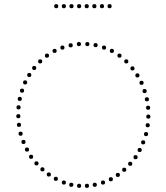

<svg xmlns="http://www.w3.org/2000/svg" viewBox="-20 -912 804 932"><path d="M253 -872Q243 -872 243 -882Q243 -892 253 -892Q263 -892 263 -882Q263 -872 253 -872ZM290 -872Q280 -872 280 -882Q280 -892 290 -892Q300 -892 300 -882Q300 -872 290 -872ZM327 -872Q317 -872 317 -882Q317 -892 327 -892Q337 -892 337 -882Q337 -872 327 -872ZM364 -872Q354 -872 354 -882Q354 -892 364 -892Q374 -892 374 -882Q374 -872 364 -872ZM401 -872Q391 -872 391 -882Q391 -892 401 -892Q411 -892 411 -882Q411 -872 401 -872ZM438 -872Q428 -872 428 -882Q428 -892 438 -892Q448 -892 448 -882Q448 -872 438 -872ZM475 -872Q465 -872 465 -882Q465 -892 475 -892Q485 -892 485 -882Q485 -872 475 -872ZM512 -872Q502 -872 502 -882Q502 -892 512 -892Q522 -892 522 -882Q522 -872 512 -872ZM404 -688Q394 -688 394 -698Q394 -708 404 -708Q414 -708 414 -698Q414 -688 404 -688ZM363 -688Q353 -688 353 -698Q353 -708 363 -708Q373 -708 373 -698Q373 -688 363 -688ZM323 -682Q313 -682 313 -692Q313 -702 323 -702Q333 -702 333 -692Q333 -682 323 -682ZM283 -671Q273 -671 273 -681Q273 -691 283 -691Q293 -691 293 -681Q293 -671 283 -671ZM245 -655Q235 -655 235 -665Q235 -675 245 -675Q255 -675 255 -665Q255 -655 245 -655ZM208 -632Q198 -632 198 -642Q198 -652 208 -652Q218 -652 218 -642Q218 -632 208 -632ZM175 -604Q165 -604 165 -614Q165 -624 175 -624Q185 -624 185 -614Q185 -604 175 -604ZM146 -572Q136 -572 136 -582Q136 -592 146 -592Q156 -592 156 -582Q156 -572 146 -572ZM122 -538Q112 -538 112 -548Q112 -558 122 -558Q132 -558 132 -548Q132 -538 122 -538ZM102 -502Q92 -502 92 -512Q92 -522 102 -522Q112 -522 112 -512Q112 -502 102 -502ZM87 -462Q77 -462 77 -472Q77 -482 87 -482Q97 -482 97 -472Q97 -462 87 -462ZM76 -422Q66 -422 66 -432Q66 -442 76 -442Q86 -442 86 -432Q86 -422 76 -422ZM70 -381Q60 -381 60 -391Q60 -401 70 -401Q80 -401 80 -391Q80 -381 70 -381ZM69 -338Q59 -338 59 -348Q59 -358 69 -358Q79 -358 79 -348Q79 -338 69 -338ZM72 -296Q62 -296 62 -306Q62 -316 72 -316Q82 -316 82 -306Q82 -296 72 -296ZM80 -253Q70 -253 70 -263Q70 -273 80 -273Q90 -273 90 -263Q90 -253 80 -253ZM94 -213Q84 -213 84 -223Q84 -233 94 -233Q104 -233 104 -223Q104 -213 94 -213ZM111 -176Q101 -176 101 -186Q101 -196 111 -196Q121 -196 121 -186Q121 -176 111 -176ZM131 -141Q121 -141 121 -151Q121 -161 131 -161Q141 -161 141 -151Q141 -141 131 -141ZM157 -109Q147 -109 147 -119Q147 -129 157 -129Q167 -129 167 -119Q167 -109 157 -109ZM186 -80Q176 -80 176 -90Q176 -100 186 -100Q196 -100 196 -90Q196 -80 186 -80ZM217 -55Q207 -55 207 -65Q207 -75 217 -75Q227 -75 227 -65Q227 -55 217 -55ZM251 -34Q241 -34 241 -44Q241 -54 251 -54Q261 -54 261 -44Q261 -34 251 -34ZM290 -16Q280 -16 280 -26Q280 -36 290 -36Q300 -36 300 -26Q300 -16 290 -16ZM326 -5Q316 -5 316 -15Q316 -25 326 -25Q336 -25 336 -15Q336 -5 326 -5ZM364 0Q354 0 354 -10Q354 -20 364 -20Q374 -20 374 -10Q374 0 364 0ZM402 0Q392 0 392 -10Q392 -20 402 -20Q412 -20 412 -10Q412 0 402 0ZM440 -5Q430 -5 430 -15Q430 -25 440 -25Q450 -25 450 -15Q450 -5 440 -5ZM480 -16Q470 -16 470 -26Q470 -36 480 -36Q490 -36 490 -26Q490 -16 480 -16ZM518 -32Q508 -32 508 -42Q508 -52 518 -52Q528 -52 528 -42Q528 -32 518 -32ZM552 -53Q542 -53 542 -63Q542 -73 552 -73Q562 -73 562 -63Q562 -53 552 -53ZM583 -78Q573 -78 573 -88Q573 -98 583 -98Q593 -98 593 -88Q593 -78 583 -78ZM612 -107Q602 -107 602 -117Q602 -127 612 -127Q622 -127 622 -117Q622 -107 612 -107ZM638 -139Q628 -139 628 -149Q628 -159 638 -159Q648 -159 648 -149Q648 -139 638 -139ZM658 -174Q648 -174 648 -184Q648 -194 658 -194Q668 -194 668 -184Q668 -174 658 -174ZM675 -211Q665 -211 665 -221Q665 -231 675 -231Q685 -231 685 -221Q685 -211 675 -211ZM689 -251Q679 -251 679 -261Q679 -271 689 -271Q699 -271 699 -261Q699 -251 689 -251ZM697 -294Q687 -294 687 -304Q687 -314 697 -314Q707 -314 707 -304Q707 -294 697 -294ZM700 -336Q690 -336 690 -346Q690 -356 700 -356Q710 -356 710 -346Q710 -336 700 -336ZM699 -379Q689 -379 689 -389Q689 -399 699 -399Q709 -399 709 -389Q709 -379 699 -379ZM693 -420Q683 -420 683 -430Q683 -440 693 -440Q703 -440 703 -430Q703 -420 693 -420ZM682 -460Q672 -460 672 -470Q672 -480 682 -480Q692 -480 692 -470Q692 -460 682 -460ZM667 -500Q657 -500 657 -510Q657 -520 667 -520Q677 -520 677 -510Q677 -500 667 -500ZM647 -536Q637 -536 637 -546Q637 -556 647 -556Q657 -556 657 -546Q657 -536 647 -536ZM623 -570Q613 -570 613 -580Q613 -590 623 -590Q633 -590 633 -580Q633 -570 623 -570ZM593 -604Q583 -604 583 -614Q583 -624 593 -624Q603 -624 603 -614Q603 -604 593 -604ZM560 -632Q550 -632 550 -642Q550 -652 560 -652Q570 -652 570 -642Q570 -632 560 -632ZM523 -655Q513 -655 513 -665Q513 -675 523 -675Q533 -675 533 -665Q533 -655 523 -655ZM485 -671Q475 -671 475 -681Q475 -691 485 -691Q495 -691 495 -681Q495 -671 485 -671ZM444 -683Q434 -683 434 -693Q434 -703 444 -703Q454 -703 454 -693Q454 -683 444 -683Z"/></svg>

Font: Raleway Dots
Style: Regular
Weight: 400
Designer: Matt McInerney, Pablo Impallari, Rodrigo Fuenzalida, Brenda Gallo
Foundry: Matt McInerney, Pablo Impallari, Rodrigo Fuenzalida, Brenda Gallo
Version: Version 1.000